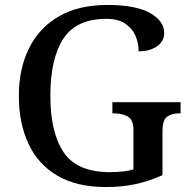

<svg xmlns="http://www.w3.org/2000/svg" viewBox="-20 -744 769 774"><path d="M407 10Q289 10 211 -36Q133 -82 94.5 -165Q56 -248 56 -358Q56 -466 96.5 -548.5Q137 -631 216.5 -677.5Q296 -724 413 -724Q528 -724 585 -691.5Q642 -659 642 -611Q642 -578 613 -557.5Q584 -537 539 -537Q539 -570 526 -600Q513 -630 484.5 -649Q456 -668 409 -668Q287 -668 235 -587.5Q183 -507 183 -358Q183 -209 237 -129.5Q291 -50 423 -50Q449 -50 473.5 -52.5Q498 -55 518 -61V-218Q518 -261 495.5 -274Q473 -287 439 -287H433V-332H708V-287H701Q672 -287 653.5 -273.5Q635 -260 635 -214V-38Q582 -14 527.5 -2Q473 10 407 10Z"/></svg>

Font: Noto Serif Hentaigana Medium
Style: Regular
Weight: 500
Designer: Kazuhiro Yamada
Foundry: nipponia
Version: Version 1.000; ttfautohint (v1.8.4.7-5d5b)